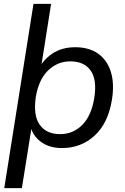

<svg xmlns="http://www.w3.org/2000/svg" viewBox="-20 -756 645 992"><path d="M2 216 153 -736H244L189 -388L173 -387Q200 -445 249.5 -478.5Q299 -512 369 -512Q439 -512 486 -479.5Q533 -447 552.5 -385.5Q572 -324 558 -239Q538 -118 468 -54.5Q398 9 300 9Q234 9 189.5 -24.5Q145 -58 135 -115H146L93 216ZM290 -63Q358 -63 405 -110.5Q452 -158 467 -249Q482 -344 448.5 -391.5Q415 -439 343 -439Q277 -439 228.5 -392Q180 -345 165 -255Q151 -159 185.5 -111Q220 -63 290 -63Z"/></svg>

Font: Mulish ExtraLight Medium
Style: Italic
Weight: 500
Italic angle: -9°
Version: Version 3.603